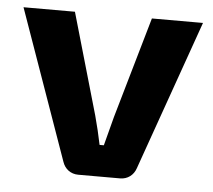

<svg xmlns="http://www.w3.org/2000/svg" viewBox="-42 -538 647 584"><g transform="rotate(5 281.5 -246.5)"><path d="M555 -493H399L310 -184L287 -96H274C268 -125 261 -155 253 -184L164 -493H7L169 -35C176 -14 194 0 217 0H345C368 0 386 -14 393 -35Z"/></g></svg>

Font: SnT
Style: Bold
Weight: 700
Designer: Natanael Gama
Version: Version 1.001;PS 001.001;hotconv 1.0.70;makeotf.lib2.5.58329